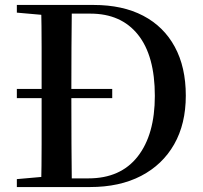

<svg xmlns="http://www.w3.org/2000/svg" viewBox="-20 -755 821 775"><path d="M433 -359H48V-396H433ZM48 0V-32L195 -45H208V0ZM146 0Q148 -85 148 -172.5Q148 -260 148 -359V-388Q148 -478 148 -564Q148 -650 146 -735H270Q269 -651 268.5 -564.5Q268 -478 268 -388V-359Q268 -261 268.5 -173.5Q269 -86 270 0ZM208 0V-35H337Q467 -35 536 -123.5Q605 -212 605 -368Q605 -530 537 -615Q469 -700 345 -700H208V-735H358Q475 -735 558 -691.5Q641 -648 685.5 -566Q730 -484 730 -369Q730 -255 683 -172.5Q636 -90 549.5 -45Q463 0 343 0ZM48 -704V-735H208V-691H195Z"/></svg>

Font: Noto Serif KR SemiBold
Style: Regular
Weight: 600
Designer: Ryoko NISHIZUKA 西塚涼子 (kana & ideographs); Frank Grießhammer (Latin, Greek & Cyrillic); Wenlong ZHANG 张文龙 (bopomofo); San
Foundry: Adobe
Version: Version 2.003-H1;hotconv 1.1.1;makeotfexe 2.6.0